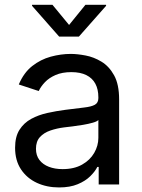

<svg xmlns="http://www.w3.org/2000/svg" viewBox="-20 -781 602 813"><path d="M230 12.7Q178.2 12.7 136 -6.8Q93.8 -26.4 68.8 -64Q43.9 -101.6 43.9 -155.3Q43.9 -202.1 62.5 -231.4Q81.1 -260.7 112.1 -277.6Q143.1 -294.4 180.7 -302.7Q218.3 -311 256.3 -315.9Q305.2 -322.3 335.9 -325.7Q366.7 -329.1 381.6 -337.4Q396.5 -345.7 396.5 -365.7V-368.7Q396.5 -402.8 383.8 -426.5Q371.1 -450.2 345.7 -462.9Q320.3 -475.6 282.2 -475.6Q243.2 -475.6 215.3 -463.4Q187.5 -451.2 170.2 -432.9Q152.8 -414.6 144 -395.5L59.6 -423.3Q80.6 -473.1 116.2 -501.2Q151.9 -529.3 194.8 -541Q237.8 -552.7 279.8 -552.7Q307.1 -552.7 342 -546.1Q377 -539.6 409.4 -520Q441.9 -500.5 463.1 -462.2Q484.4 -423.8 484.4 -359.9V0H397.9V-74.2H392.1Q382.8 -55.2 362.3 -34.9Q341.8 -14.6 309.1 -1Q276.4 12.7 230 12.7ZM245.1 -64.9Q293.9 -64.9 327.6 -84Q361.3 -103 378.9 -133.5Q396.5 -164.1 396.5 -197.3V-272.9Q391.1 -266.6 373 -261.5Q355 -256.3 331.8 -252.4Q308.6 -248.5 286.9 -245.8Q265.1 -243.2 252.4 -241.7Q220.7 -237.8 193.1 -228.3Q165.5 -218.8 148.9 -200.4Q132.3 -182.1 132.3 -150.9Q132.3 -122.6 147 -103.5Q161.6 -84.5 187 -74.7Q212.4 -64.9 245.1 -64.9ZM202.1 -760.7 272.5 -675.3 341.8 -760.7H429.2V-756.3L314 -626H230.5L115.7 -756.3V-760.7Z"/></svg>

Font: Inter Variable LoSnoCo
Style: Regular
Weight: 400
Designer: Rasmus Andersson
Foundry: rsms
Version: Version 4.000;git-a52131595; featfreeze: case,dlig,ss01,ss02